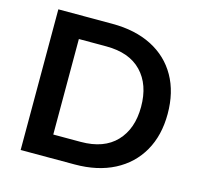

<svg xmlns="http://www.w3.org/2000/svg" viewBox="-99 -782 929 890"><g transform="rotate(15 365.0 -337.5)"><path d="M74.2 0V-675H333.3Q443.3 -675 523.3 -634.2Q603.3 -593.3 646.2 -517.5Q689.2 -441.7 689.2 -337.5Q689.2 -234.2 645.8 -158.3Q602.5 -82.5 522.5 -41.2Q442.5 0 333.3 0ZM201.7 -108.3H333.3Q444.2 -108.3 502.9 -170Q561.7 -231.7 561.7 -337.5Q561.7 -444.2 502.9 -505.4Q444.2 -566.7 333.3 -566.7H201.7Z"/></g></svg>

Font: Funnel Display Light SemiBold
Style: Regular
Weight: 600
Version: Version 1.000